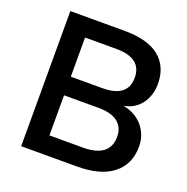

<svg xmlns="http://www.w3.org/2000/svg" viewBox="-126 -822 915 940"><g transform="rotate(20 331.5 -352.0)"><path d="M83 0V-704H365Q487 -704 547.5 -654.5Q608 -605 608 -515Q608 -455 576 -411.5Q544 -368 488 -358V-357Q552 -344 589 -300Q626 -256 626 -195Q626 -103 561 -51.5Q496 0 373 0ZM359 -403Q491 -403 491 -505Q491 -556 457.5 -581.5Q424 -607 359 -607H195V-403ZM369 -97Q439 -97 474 -124Q509 -151 509 -203Q509 -253 475 -279.5Q441 -306 376 -306H195V-97Z"/></g></svg>

Font: CBA Beacon Sans Bold
Style: Regular
Weight: 700
Designer: Wei Huang
Foundry: Wei Huang
Version: Version 1.002